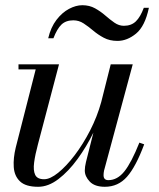

<svg xmlns="http://www.w3.org/2000/svg" viewBox="-20 -707 610 737"><path d="M261.5 -629Q233 -629 216 -612.8Q199 -596.5 185 -560H165Q175 -602.5 196.8 -630.8Q218.5 -659 245 -673Q271.5 -687 296 -687Q323.5 -687 345 -675Q366.5 -663 384.2 -647.5Q402 -632 419.2 -620Q436.5 -608 455.5 -608Q484 -608 501.5 -625Q519 -642 532 -677H551.5Q536.5 -606 502.2 -578Q468 -550 431 -550Q401 -550 378.5 -562Q356 -574 337.8 -589.5Q319.5 -605 301.2 -617Q283 -629 261.5 -629ZM206.5 -460 125.5 -152.5Q115 -113.5 111 -83.2Q107 -53 115 -36Q123 -19 149.5 -19Q172.5 -19 203.5 -44Q234.5 -69 266.5 -111Q298.5 -153 325.8 -206Q353 -259 368.5 -315L405 -460H489.5L379.5 -52.5Q378.5 -48 378 -43.2Q377.5 -38.5 377.5 -34.5Q377.5 -15.5 396 -15.5Q430.5 -15.5 457.5 -49.2Q484.5 -83 515 -159.5L533.5 -153Q501.5 -67 467.5 -28.5Q433.5 10 382.5 10Q343.5 10 324.5 -10Q305.5 -30 305.5 -52.5Q305.5 -66.5 310 -85L338.5 -198Q312.5 -144.5 277.8 -96.8Q243 -49 204.2 -19.5Q165.5 10 126.5 10Q78.5 10 56.8 -10.8Q35 -31.5 32.8 -65.8Q30.5 -100 40.5 -141L117 -440.5H51V-460Z"/></svg>

Font: Bodoni* 11pt
Style: Italic
Weight: 400
Italic angle: -13°
Version: Version 2.3